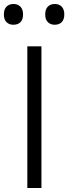

<svg xmlns="http://www.w3.org/2000/svg" viewBox="-38 -946 344 966"><path d="M99.5 0V-713H170.5V0ZM237 -821.5Q216 -821.5 202.8 -834.5Q189.5 -847.5 189.5 -873.5Q189.5 -899.5 202.8 -912.8Q216 -926 238 -926Q260 -926 272.8 -912.2Q285.5 -898.5 285.5 -873.5Q285.5 -847.5 272.5 -834.5Q259.5 -821.5 237 -821.5ZM29 -821.5Q8 -821.5 -5.2 -834.5Q-18.5 -847.5 -18.5 -873.5Q-18.5 -899.5 -5 -912.8Q8.5 -926 30 -926Q52 -926 65 -912.2Q78 -898.5 78 -873.5Q78 -847.5 65 -834.5Q52 -821.5 29 -821.5Z"/></svg>

Font: Commissioner Light
Style: Regular
Weight: 300
Designer: Kostas Bartsokas
Foundry: Kostas Bartsokas
Version: Version 1.000; ttfautohint (v1.8.3)